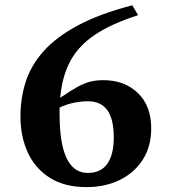

<svg xmlns="http://www.w3.org/2000/svg" viewBox="-20 -714 655 746"><path d="M494 -693.5 516.5 -655Q412 -621.5 348.2 -578.5Q284.5 -535.5 252.8 -476Q221 -416.5 214 -334Q254.5 -362 281.8 -376.8Q309 -391.5 331.5 -397Q354 -402.5 381.5 -402.5Q463.5 -402.5 515.5 -352.8Q567.5 -303 567.5 -215Q567.5 -144.5 534.5 -93.2Q501.5 -42 444.8 -14.5Q388 13 316.5 13Q231 13 174 -23Q117 -59 88.2 -121Q59.5 -183 59.5 -261.5Q59.5 -331.5 79.5 -395Q99.5 -458.5 148.2 -513.8Q197 -569 281.2 -614.5Q365.5 -660 494 -693.5ZM211.5 -271Q211.5 -42 321 -42Q371.5 -42 396.8 -77.5Q422 -113 422 -179.5Q422 -252 396.8 -286.2Q371.5 -320.5 322 -320.5Q295.5 -320.5 267 -314.8Q238.5 -309 211.5 -296Q211.5 -284 211.5 -271Z"/></svg>

Font: Newsreader Text
Style: Bold
Weight: 700
Designer: Hugues Gentile
Foundry: Production Type
Version: Version 1.001